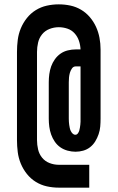

<svg xmlns="http://www.w3.org/2000/svg" viewBox="-20 -781 540 882"><path d="M250 81Q222 81 195 75Q168 69 144.5 54.5Q121 40 103.5 18Q86 -4 75.5 -29.5Q65 -55 61.5 -82.5Q58 -110 58 -137V-543Q58 -570 61.5 -597.5Q65 -625 75.5 -650.5Q86 -676 103.5 -698Q121 -720 144.5 -734.5Q168 -749 195 -755Q222 -761 250 -761Q277 -761 303 -755.5Q329 -750 352 -736.5Q375 -723 392.5 -702.5Q410 -682 421 -658Q432 -634 437 -607.5Q442 -581 442 -554V-236Q442 -218 440.5 -200Q439 -182 433 -164.5Q427 -147 417.5 -131.5Q408 -116 394 -105Q380 -94 362.5 -89Q345 -84 327 -84Q309 -84 290.5 -89Q272 -94 257 -104.5Q242 -115 231.5 -130.5Q221 -146 215 -163Q209 -180 206.5 -198.5Q204 -217 204 -236V-403Q204 -422 206.5 -440.5Q209 -459 215 -476Q221 -493 232 -508.5Q243 -524 258 -534.5Q273 -545 291.5 -549.5Q310 -554 328 -554H350Q349 -575 342.5 -594Q336 -613 322.5 -628Q309 -643 289.5 -649.5Q270 -656 250 -656Q228 -656 207.5 -648Q187 -640 173.5 -623.5Q160 -607 155 -585.5Q150 -564 150 -543V-137Q150 -116 155 -94.5Q160 -73 173.5 -56.5Q187 -40 207.5 -32Q228 -24 250 -24H390V81ZM326 -162Q333 -162 337.5 -168Q342 -174 344 -180.5Q346 -187 347 -194Q348 -201 349 -208Q350 -215 350 -222Q350 -229 350 -236V-476H328Q317 -476 310.5 -466.5Q304 -457 301 -446.5Q298 -436 297 -425Q296 -414 296 -403V-236Q296 -228 296.5 -221Q297 -214 298 -207Q299 -200 300.5 -193Q302 -186 305 -179.5Q308 -173 313.5 -167.5Q319 -162 326 -162Z"/></svg>

Font: Iosevka SS04 Extrabold
Style: Regular
Weight: 800
Monospace: yes
Designer: Belleve Invis
Foundry: Belleve Invis
Version: Version 19.0.0; ttfautohint (v1.8.4)